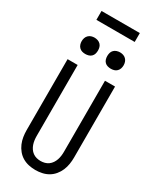

<svg xmlns="http://www.w3.org/2000/svg" viewBox="-279 -1194 1032 1272"><g transform="rotate(30 237.5 -558.0)"><path d="M238 8Q212 8 186.5 2.5Q161 -3 139 -16Q117 -29 100.5 -49Q84 -69 74 -92.5Q64 -116 60 -141.5Q56 -167 56 -192V-735H133V-192Q133 -176 135 -160.5Q137 -145 142 -130Q147 -115 156 -101.5Q165 -88 178 -78.5Q191 -69 206.5 -65Q222 -61 237 -61Q253 -61 268.5 -65Q284 -69 297 -78.5Q310 -88 319 -101.5Q328 -115 333 -130Q338 -145 340 -160.5Q342 -176 342 -192V-735H419V-192Q419 -167 415 -141.5Q411 -116 401 -92.5Q391 -69 374.5 -49Q358 -29 336 -16Q314 -3 288.5 2.5Q263 8 238 8ZM335 -823Q323 -823 310.5 -826.5Q298 -830 289 -839Q280 -848 276.5 -860Q273 -872 273 -885Q273 -898 276.5 -910Q280 -922 289 -931Q298 -940 310.5 -944Q323 -948 335 -948Q348 -948 360 -944Q372 -940 381 -931Q390 -922 394 -910Q398 -898 398 -885Q398 -872 394 -860Q390 -848 381 -839Q372 -830 360 -826.5Q348 -823 335 -823ZM140 -823Q127 -823 115 -826.5Q103 -830 94 -839Q85 -848 81 -860Q77 -872 77 -885Q77 -898 81 -910Q85 -922 94 -931Q103 -940 115 -944Q127 -948 140 -948Q152 -948 164.5 -944Q177 -940 186 -931Q195 -922 198.5 -910Q202 -898 202 -885Q202 -872 198.5 -860Q195 -848 186 -839Q177 -830 164.5 -826.5Q152 -823 140 -823ZM384 -1056H91V-1124H384Z"/></g></svg>

Font: Iosevka QP
Style: Regular
Weight: 400
Designer: Belleve Invis
Foundry: Belleve Invis
Version: Version 20.0.0; ttfautohint (v1.8.4)